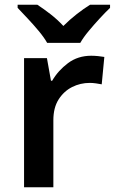

<svg xmlns="http://www.w3.org/2000/svg" viewBox="-20 -786 482 806"><path d="M363 -552Q376 -552 391.5 -550.5Q407 -549 418 -547L407 -432Q397 -434 383 -436Q369 -438 357 -438Q317 -438 282.5 -420.5Q248 -403 226 -368.5Q204 -334 204 -281V0H81V-542H177L194 -447H199Q224 -490 265.5 -521Q307 -552 363 -552ZM178 -606Q165 -629 142.5 -656Q120 -683 96 -708.5Q72 -734 54 -753V-766H137Q163 -749 192 -726.5Q221 -704 246 -677Q273 -704 302.5 -727Q332 -750 358 -766H442V-753Q423 -735 399 -709Q375 -683 352.5 -656Q330 -629 317 -606Z"/></svg>

Font: Noto Sans New Tai Lue Semibold
Style: Regular
Weight: 400
Designer: Monotype Design Team
Foundry: Monotype Imaging Inc.
Version: Version 2.004; ttfautohint (v1.8.4.7-5d5b)